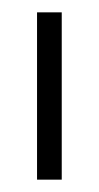

<svg xmlns="http://www.w3.org/2000/svg" viewBox="-20 -756 160 311"><path d="M40 -465V-736H80V-465Z"/></svg>

Font: Stick No Bills ExtraLight
Style: Regular
Weight: 200
Designer: Kosala Senevirathne, Siva Puranthara, Lasantha Premarathna, Tharique Azeez
Foundry: mooniak
Version: Version 2.000